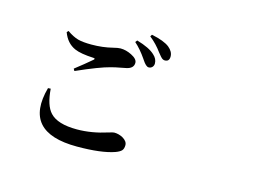

<svg xmlns="http://www.w3.org/2000/svg" viewBox="-104 -1000 1708 1221"><g transform="rotate(15 750.0 -389.5)"><path d="M480.5 15.6Q121.1 15.6 207 -295.9L224.6 -296.9Q232.4 -188.5 274.4 -143.6Q324.2 -89.8 451.2 -89.8Q547.9 -89.8 651.4 -123Q679.7 -131.8 687.5 -131.8Q716.8 -131.8 744.1 -117.2Q776.4 -98.6 776.4 -72.3Q776.4 -49.8 766.1 -37.6Q755.9 -25.4 726.6 -14.6Q640.6 15.6 480.5 15.6ZM340.8 -444.3 333 -458Q393.6 -504.9 441.4 -545.9Q451.2 -555.7 436.5 -556.6Q351.6 -560.5 311.5 -578.1Q253.9 -603.5 229.5 -670.9L239.3 -680.7Q278.3 -653.3 312.5 -643.6Q345.7 -634.8 401.4 -634.8Q475.6 -634.8 541 -651.4Q571.3 -659.2 587.9 -659.2Q624 -659.2 661.1 -640.6Q702.1 -620.1 702.1 -594.7Q702.1 -557.6 654.3 -547.9Q646.5 -545.9 629.9 -543Q582 -534.2 557.6 -527.3Q488.3 -509.8 340.8 -444.3ZM790 -588.9Q772.5 -589.8 749 -626Q748 -627.9 745.1 -631.8Q707 -687.5 667 -722.7L676.8 -735.4Q761.7 -710.9 796.9 -676.8Q823.2 -653.3 823.2 -623Q823.2 -608.4 814 -598.6Q804.7 -588.9 790 -588.9ZM878.9 -658.2Q867.2 -658.2 857.4 -667Q850.6 -672.9 836.9 -690.4Q834 -694.3 831.1 -697.3Q795.9 -746.1 750 -782.2L757.8 -794.9Q839.8 -778.3 876 -750Q908.2 -723.6 908.2 -691.4Q908.2 -658.2 878.9 -658.2Z"/></g></svg>

Font: Bpmf GenRyu Min B
Style: B
Weight: 700
Foundry: But Ko
Version: Version 1.320